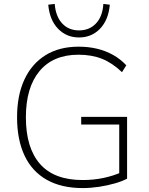

<svg xmlns="http://www.w3.org/2000/svg" viewBox="-20 -951 758 979"><path d="M402 8Q293 8 218 -34.5Q143 -77 105 -158Q67 -239 67 -353Q67 -465 104.5 -545.5Q142 -626 212 -669.5Q282 -713 381 -713Q431 -713 475 -702.5Q519 -692 556.5 -671Q594 -650 624 -618L602 -583Q553 -630 500.5 -651Q448 -672 380 -672Q251 -672 181.5 -588.5Q112 -505 112 -353Q112 -197 184 -115Q256 -33 401 -33Q457 -33 507 -43.5Q557 -54 600 -73L588 -35V-316H394V-355H628V-40Q604 -27 566 -16Q528 -5 485 1.5Q442 8 402 8ZM383 -760Q319 -760 276 -804.5Q233 -849 226 -927L259 -931Q264 -867 297 -831.5Q330 -796 383 -796Q436 -796 469.5 -831.5Q503 -867 507 -931L540 -927Q533 -849 490 -804.5Q447 -760 383 -760Z"/></svg>

Font: Nunito Sans 12pt ExtraLight 12pt ExtraLight
Style: Regular
Weight: 250
Version: Version 3.101;gftools[0.9.27]